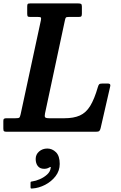

<svg xmlns="http://www.w3.org/2000/svg" viewBox="-66 -770 710 1122"><path d="M-46.5 -19V-64Q-46.5 -73.5 -42 -76.2Q-37.5 -79 -28.5 -79H23.5Q42 -79 46.5 -82.5Q51 -86 54.5 -102L173 -651.5Q175.5 -664.5 172.5 -667.8Q169.5 -671 154.5 -671H110.5Q98.5 -671 95.8 -674.8Q93 -678.5 93 -690.5V-730.5Q93 -742.5 95.5 -746.2Q98 -750 110 -750H391.5Q403.5 -750 408 -746.8Q412.5 -743.5 412.5 -731V-690Q412.5 -678.5 409.2 -674.8Q406 -671 394.5 -671H337Q322.5 -671 319.2 -667.5Q316 -664 313.5 -652L197 -107Q193.5 -90 197.8 -84.5Q202 -79 223.5 -79H310.5Q364.5 -79 400.5 -95Q436.5 -111 461 -150.8Q485.5 -190.5 506 -261.5Q509.5 -274 514.2 -278Q519 -282 535 -282H563.5Q581.5 -282 578.5 -267.5L522 -21Q519 -8.5 513.8 -4.2Q508.5 0 493 0H-25Q-38 0 -42.2 -2.8Q-46.5 -5.5 -46.5 -19ZM142.5 159Q142.5 132.5 162.5 115.2Q182.5 98 210.5 98Q239 98 261 119.5Q283 141 283 188Q283 228 258.8 259.5Q234.5 291 197.8 310Q161 329 123.5 331.5Q117 332 114.8 331Q112.5 330 112.5 323.5V298.5Q112.5 292.5 115.2 291.5Q118 290.5 123 290Q143 287.5 167 277Q191 266.5 209.2 250Q227.5 233.5 230 212.5Q234 201 221 209Q209 216.5 192 216.5Q167.5 216.5 155 200.5Q142.5 184.5 142.5 159Z"/></svg>

Font: Besley* Narrow Semi
Style: Italic
Weight: 600
Width: 4
Italic angle: -13°
Designer: Owen Earl
Foundry: indestructible type*
Version: Version 3.000; ttfautohint (v1.8.3)